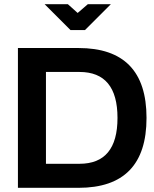

<svg xmlns="http://www.w3.org/2000/svg" viewBox="-20 -900 739 920"><path d="M356 -669.9Q682.1 -669.9 682.1 -335Q682.1 0 356 0H65.9V-669.9ZM193.8 -879.9H305.2L352.1 -837.9L400.9 -879.9H511.2L387.2 -755.9H317.9ZM200.2 -115.2H360.8Q543 -115.2 543 -335Q543 -555.2 360.8 -555.2H200.2Z"/></svg>

Font: LT Wave Text Bold
Style: Regular
Weight: 700
Designer: Daniel Lyons
Version: Version 2.5 (Glyphs App)